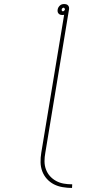

<svg xmlns="http://www.w3.org/2000/svg" viewBox="-20 -755 540 949"><path d="M336 174Q313 174 289.5 170Q266 166 246.5 156Q227 146 212 129.5Q197 113 189 92Q181 71 180.5 47.5Q180 24 184 0L297 -682Q294 -681 292 -681Q290 -681 288 -681Q282 -681 277.5 -682.5Q273 -684 269.5 -688Q266 -692 265 -697Q264 -702 265 -708Q266 -714 269 -719Q272 -724 276.5 -728Q281 -732 286 -733.5Q291 -735 297 -735Q303 -735 308 -733.5Q313 -732 316.5 -728Q320 -724 321 -719Q322 -714 321 -708L204 0Q200 21 200 42Q200 63 207 82Q214 101 227 115.5Q240 130 257.5 139.5Q275 149 295 152.5Q315 156 337 156ZM291 -699Q294 -699 297 -702Q300 -705 301 -708Q301 -711 299 -714Q297 -717 294 -717Q291 -717 288 -714Q285 -711 285 -708Q284 -705 286 -702Q288 -699 291 -699Z"/></svg>

Font: Iosevka Curly Slab Thin
Style: Italic
Weight: 100
Italic angle: -9°
Monospace: yes
Designer: Belleve Invis
Foundry: Belleve Invis
Version: Version 22.1.2; ttfautohint (v1.8.4)